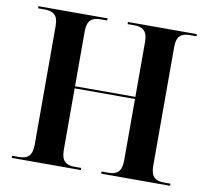

<svg xmlns="http://www.w3.org/2000/svg" viewBox="-79 -802 967 890"><g transform="rotate(10 404.5 -357.0)"><path d="M32 0H357V-10H326C287 -10 263 -24 263 -78V-368H547V-78C547 -24 523 -10 484 -10H453V0H777V-10H746C708 -10 684 -24 684 -78V-638C684 -690 708 -704 746 -704H777V-714H453V-704H484C523 -704 547 -690 547 -636V-378H263V-636C263 -690 287 -704 326 -704H357V-714H32V-704H63C102 -704 126 -690 126 -638V-78C126 -24 102 -10 63 -10H32Z"/></g></svg>

Font: Noto Serif Display SemiBold
Style: Regular
Weight: 600
Designer: Monotype Design Team
Foundry: Monotype Imaging Inc.
Version: Version 2.009